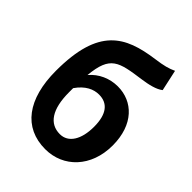

<svg xmlns="http://www.w3.org/2000/svg" viewBox="-234 -956 1098 1098"><g transform="rotate(45 315.5 -407.0)"><path d="M191 -346C232 -405 279 -425 322 -425C391 -425 432 -378 432 -274C432 -171 391 -106 323 -106C239 -106 191 -175 191 -313ZM533 -828C498 -812 470 -804 404 -795C194 -766 51 -694 51 -347C51 -118 150 14 325 14C471 14 583 -100 583 -274C583 -443 486 -534 365 -534C300 -534 238 -507 196 -457C212 -627 269 -636 434 -659C483 -666 532 -677 561 -700Z"/></g></svg>

Font: Source Han Sans Old Style Bold
Style: Regular
Weight: 700
Designer: Ryoko NISHIZUKA (kana & ideographs); Paul D. Hunt (Latin, Greek & Cyrillic); Wenlong ZHANG (bopomofo); Sandoll Communica
Foundry: Adobe Systems Incorporated
Version: Version 1.004;PS 1.004;hotconv 1.0.81;makeotf.lib2.5.63406